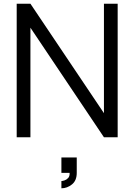

<svg xmlns="http://www.w3.org/2000/svg" viewBox="-20 -740 724 1035"><path d="M144 0H70V-720H144L540.3 -130V-720H614.3V0H540.3L144 -590.7ZM311 275V236Q317 236 328 232.4Q339 228.8 347.7 219.2Q356.3 209.7 355.3 191.7H311V109H393.7V191.7Q393.7 233.5 367.8 254.2Q342 275 311 275Z"/></svg>

Font: Manrope Variable Light
Style: Regular
Weight: 200
Designer: Mikhail Sharanda
Foundry: Mikhail Sharanda
Version: Version 4.505